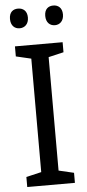

<svg xmlns="http://www.w3.org/2000/svg" viewBox="-60 -937 439 971"><g transform="rotate(-5 159.0 -451.5)"><path d="M25 -854C25 -820 45 -803 70 -803C95 -803 116 -820 116 -854C116 -888 95 -903 70 -903C45 -903 25 -889 25 -854ZM204 -854C204 -820 224 -803 249 -803C273 -803 294 -820 294 -854C294 -888 273 -903 249 -903C224 -903 204 -889 204 -854ZM280 0V-51L203 -69V-645L280 -663V-714H38V-663L115 -645V-69L38 -51V0Z"/></g></svg>

Font: Noto Sans Bengali SemiCondensed
Style: Regular
Weight: 400
Width: 4
Designer: Jelle Bosma - Monotype Design Team
Foundry: Monotype Imaging Inc.
Version: Version 2.003